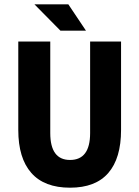

<svg xmlns="http://www.w3.org/2000/svg" viewBox="-20 -850 640 882"><path d="M257.8 -709 138.2 -830.1H293.9L375 -709ZM301.8 12.2Q183.6 12.2 123.8 -55.7Q64 -123.5 64 -252.9V-659.2H210.9V-238.8Q210.9 -115.2 301.8 -115.2Q394 -115.2 394 -238.8V-659.2H536.1V-252.9Q536.1 -123 477.5 -55.4Q418.9 12.2 301.8 12.2Z"/></svg>

Font: Office Code Pro Bold
Style: Regular
Weight: 700
Designer: Nathan Rutzky & Paul D. Hunt
Foundry: Adobe Systems Incorporated
Version: Version 1.004;PS 001.004;hotconv 1.0.70;makeotf.lib2.5.58329